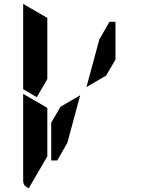

<svg xmlns="http://www.w3.org/2000/svg" viewBox="-20 -968 856 986"><path d="M490 -765 542 -856H573V-662L525 -580L424 -521ZM169 -469 99 -510V-948L223 -876V-698V-590V-562ZM326 -235 274 -144H243V-338L291 -420L392 -479ZM223 -165 128 -2Q99 -11 99 -41V-486L159 -451L165 -448L223 -414V-384V-302Z"/></svg>

Font: DSEG14 Modern
Style: Bold
Weight: 700
Designer: Keshikan(Twitter:@keshinomi_88pro)
Version: Version 0.46